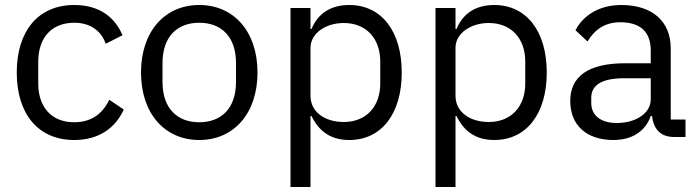

<svg xmlns="http://www.w3.org/2000/svg" viewBox="-20 -548 2791 768"><path d="M277 12C375 12 442 -36 475 -110L417 -149C389 -90 342 -59 277 -59C182 -59 133 -124 133 -214V-302C133 -392 182 -457 277 -457C340 -457 384 -426 403 -373L470 -407C440 -478 379 -528 277 -528C132 -528 47 -423 47 -258C47 -93 132 12 277 12Z M777 12C915 12 1010 -94 1010 -258C1010 -422 915 -528 777 -528C639 -528 544 -422 544 -258C544 -94 639 12 777 12ZM777 -59C691 -59 630 -112 630 -221V-295C630 -404 691 -457 777 -457C863 -457 924 -404 924 -295V-221C924 -112 863 -59 777 -59Z M1142 200H1222V-84H1226C1257 -20 1306 12 1377 12C1506 12 1587 -93 1587 -258C1587 -423 1506 -528 1377 -528C1306 -528 1253 -497 1226 -432H1222V-516H1142ZM1355 -60C1282 -60 1222 -98 1222 -165V-357C1222 -414 1282 -456 1355 -456C1445 -456 1501 -394 1501 -302V-214C1501 -122 1445 -60 1355 -60Z M1722 200H1802V-84H1806C1837 -20 1886 12 1957 12C2086 12 2167 -93 2167 -258C2167 -423 2086 -528 1957 -528C1886 -528 1833 -497 1806 -432H1802V-516H1722ZM1935 -60C1862 -60 1802 -98 1802 -165V-357C1802 -414 1862 -456 1935 -456C2025 -456 2081 -394 2081 -302V-214C2081 -122 2025 -60 1935 -60Z M2722 0V-70H2663V-354C2663 -463 2589 -528 2465 -528C2372 -528 2310 -482 2282 -427L2330 -382C2358 -429 2399 -459 2461 -459C2543 -459 2583 -419 2583 -346V-295H2481C2331 -295 2261 -241 2261 -144C2261 -48 2325 12 2434 12C2506 12 2561 -21 2583 -84H2588C2594 -36 2618 0 2677 0ZM2447 -56C2385 -56 2345 -85 2345 -136V-157C2345 -207 2386 -235 2477 -235H2583V-150C2583 -97 2526 -56 2447 -56Z"/></svg>

Font: IBM Plex Arabic
Style: Regular
Weight: 400
Designer: Mike Abbink, Paul van der Laan, Pieter van Rosmalen, Wael Morcos, Khajak Apelian
Foundry: Bold Monday
Version: Version 1.0